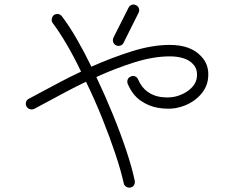

<svg xmlns="http://www.w3.org/2000/svg" viewBox="-20 -799 1040 855"><path d="M561 36Q551 38 542 32.5Q533 27 531 17Q519 -38 494 -113Q469 -188 435.5 -271.5Q402 -355 363 -435Q315 -412 271 -388.5Q227 -365 190 -345L132 -314Q122 -310 112.5 -313Q103 -316 98 -325Q93 -334 96 -344.5Q99 -355 108 -359L166 -390Q203 -410 247.5 -433.5Q292 -457 341 -480Q310 -545 277.5 -600.5Q245 -656 215 -696Q209 -704 210.5 -714.5Q212 -725 220 -732Q229 -738 239 -736.5Q249 -735 256 -726Q288 -684 321.5 -626Q355 -568 387 -502Q474 -541 565.5 -570Q657 -599 736 -599Q830 -599 876 -548Q912 -511 907 -454Q903 -404 862 -366Q821 -328 759 -317Q724 -312 683 -319Q642 -326 606 -351Q570 -376 549 -425Q545 -435 548.5 -444.5Q552 -454 562 -458Q572 -463 581.5 -459Q591 -455 595 -445Q611 -409 637 -390.5Q663 -372 693.5 -367.5Q724 -363 751 -367Q775 -371 798.5 -383Q822 -395 838.5 -414Q855 -433 857 -458Q860 -493 839 -514Q824 -531 797 -539.5Q770 -548 736 -548Q663 -548 577.5 -521Q492 -494 409 -456Q448 -374 482.5 -289.5Q517 -205 542.5 -128.5Q568 -52 580 6Q582 16 577 25Q572 34 561 36ZM497 -597Q487 -602 484 -611.5Q481 -621 485 -631L552 -764Q557 -774 566.5 -777.5Q576 -781 585 -776Q595 -772 598.5 -762Q602 -752 597 -742L530 -608Q526 -599 516 -596Q506 -593 497 -597Z"/></svg>

Font: Kurewa Gothic CJK TC Regular
Style: Regular
Weight: 400
Designer: Max Yao
Foundry: Max-Everyday
Version: Version 1.071; ttfautohint (v1.8.3)